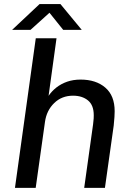

<svg xmlns="http://www.w3.org/2000/svg" viewBox="-20 -904 640 924"><path d="M52 0 152.2 -720H252L213.8 -442.8Q228.8 -465 251.2 -482.8Q273.8 -500.5 303 -510.8Q332.2 -521 368 -521Q442.2 -521 487 -482.2Q531.8 -443.5 531.8 -368.8Q531.8 -359 530.8 -340.8Q529.8 -322.5 527.2 -299.5L485 0H385.2L428 -306Q430.2 -322 430.8 -333.8Q431.2 -345.5 431.2 -349.5Q431.2 -398 403.4 -420.8Q375.5 -443.5 331.5 -443.5Q277.2 -443.5 240.8 -408Q204.2 -372.5 196.5 -317.8L151.8 0ZM38.2 -760.2 170.5 -884.5H270.8L373.5 -760.2H284.2L204.8 -859.2H236.5L126.8 -760.2Z"/></svg>

Font: Chivo Mono Medium
Style: Italic
Weight: 500
Italic angle: -8.05°
Monospace: yes
Designer: Hector Gatti
Foundry: Omnibus-Type
Version: Version 1.008